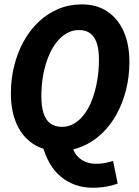

<svg xmlns="http://www.w3.org/2000/svg" viewBox="-20 -684 640 885"><path d="M251.1 12Q183.4 12 133.7 -20.1Q84 -52.2 57.1 -111.7Q30.2 -171.3 30.2 -253.5Q30.2 -320.8 45.7 -382.1Q61.2 -443.4 89.9 -494.8Q118.6 -546.2 158.8 -584Q199 -621.8 249.1 -642.8Q299.1 -663.8 357.3 -663.8Q424.9 -663.8 473.8 -631.7Q522.7 -599.6 549.6 -540Q576.5 -480.5 576.5 -398.2Q576.5 -331 561 -269.7Q545.5 -208.3 517.2 -157Q488.9 -105.6 448.7 -67.8Q408.5 -29.9 358.9 -9Q309.2 12 251.1 12ZM266.2 -99.3Q296.2 -99.3 322.3 -114.8Q348.4 -130.2 369.4 -158.5Q390.5 -186.8 405.1 -225.8Q419.7 -264.7 427.9 -311.6Q436.1 -358.5 436.1 -410.7Q436.1 -455.6 426 -485.5Q416 -515.3 395.9 -530.4Q375.7 -545.5 343.8 -545.5Q313 -545.5 286.5 -530Q260 -514.6 238.5 -486.3Q217 -458 202 -420Q187 -382 178.8 -336.3Q170.6 -290.6 170.6 -241.1Q170.6 -192.7 181.1 -161.2Q191.5 -129.7 212.5 -114.5Q233.4 -99.3 266.2 -99.3ZM406.7 181.3Q322.1 181.3 260.2 130.2Q198.4 79.1 172.1 -27.4L308.4 -26.4Q318 23.4 348.9 47.2Q379.8 70.9 422.7 70.9Q448.5 70.9 467.7 66.6Q486.8 62.3 501.2 57.7L522.4 162Q505.8 169 475.3 175.2Q444.8 181.3 406.7 181.3Z"/></svg>

Font: SourceCodeVF
Style: Italic
Weight: 200
Italic angle: -11°
Monospace: yes
Designer: Paul D. Hunt, Teo Tuominen
Foundry: Adobe
Version: Version 1.026;hotconv 1.1.0;makeotfexe 2.6.0